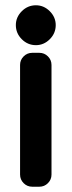

<svg xmlns="http://www.w3.org/2000/svg" viewBox="-20 -707 271 727"><path d="M191 -612Q191 -581 168.5 -558.5Q146 -536 116 -536Q85 -536 62.5 -558.5Q40 -581 40 -612Q40 -642 62.5 -664.5Q85 -687 116 -687Q146 -687 168.5 -664.5Q191 -642 191 -612ZM175 -46Q175 -27 161.5 -13.5Q148 0 129 0H102Q83 0 69.5 -13.5Q56 -27 56 -46V-461Q56 -480 69.5 -493.5Q83 -507 102 -507H129Q148 -507 161.5 -493.5Q175 -480 175 -461Z"/></svg>

Font: Monomaniac One
Style: Regular
Weight: 400
Version: Version 1.000; ttfautohint (v1.8.3)